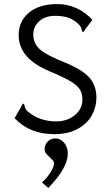

<svg xmlns="http://www.w3.org/2000/svg" viewBox="-20 -651 540 946"><path d="M52 -69 88 -132 92 -141 99 -137Q100 -134 101.5 -127Q103 -120 106.5 -113.5Q110 -107 118 -101Q174 -53 257 -53Q312 -53 349 -84Q386 -115 386 -160Q386 -189 374.5 -208.5Q363 -228 333 -247Q303 -266 243 -292Q151 -328 111.5 -374Q72 -420 72 -477Q72 -547 123 -589Q174 -631 262 -631Q313 -631 357.5 -610.5Q402 -590 435 -553L390 -493L384 -497Q384 -499 382.5 -506Q381 -513 377 -519.5Q373 -526 366 -533Q343 -555 316 -564Q289 -573 251 -573Q203 -573 173.5 -546.5Q144 -520 144 -482Q144 -453 156.5 -431.5Q169 -410 202 -389.5Q235 -369 298 -344Q387 -307 421 -268Q455 -229 455 -170Q455 -124 432.5 -83Q410 -42 363 -16Q316 10 247 10Q126 10 52 -69ZM187 248Q212 225 229 198Q246 171 246 154Q246 146 241.5 140.5Q237 135 225 124Q212 112 206 104Q200 96 200 84Q200 62 215 46.5Q230 31 253 31Q278 31 296 52.5Q314 74 314 106Q314 176 218 275Z"/></svg>

Font: Vazir Code
Style: Code
Weight: 400
Foundry: DejaVu fonts team - Redesigned by Saber Rastikerdar
Version: Version 1.1.2